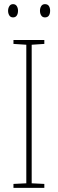

<svg xmlns="http://www.w3.org/2000/svg" viewBox="-20 -1000 278 927"><path d="M194 -93H45V-112L107 -115V-784L45 -788V-807H194V-788L133 -784V-115L194 -112ZM19 -948Q19 -960 25 -970Q31 -980 43 -980Q55 -980 61 -970.5Q67 -961 67 -948Q67 -934 61 -925Q55 -916 43 -916Q31 -916 25 -925.5Q19 -935 19 -948ZM173 -948Q173 -961 179 -970.5Q185 -980 197 -980Q210 -980 216 -971Q222 -962 222 -948Q222 -934 216 -925Q210 -916 197 -916Q185 -916 179 -925.5Q173 -935 173 -948Z"/></svg>

Font: Noto Sans Kannada UI Condensed Thin
Style: Regular
Weight: 100
Width: 3
Designer: Jelle Bosma - Monotype Design Team
Foundry: Monotype Imaging Inc.
Version: Version 2.005; ttfautohint (v1.8.4.7-5d5b)